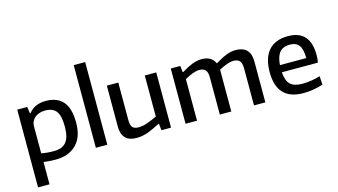

<svg xmlns="http://www.w3.org/2000/svg" viewBox="-107 -1200 3192 1813"><g transform="rotate(-15 1489.0 -294.0)"><path d="M71 -540H169L178 -475H184Q212 -513 254.5 -531.5Q297 -550 352 -550Q463 -550 520 -483.5Q577 -417 577 -278Q577 -138 503 -64Q429 10 299 10Q267 10 237.5 7.5Q208 5 183 2V220H71ZM302 -72Q343 -72 373.5 -82.5Q404 -93 424 -116.5Q444 -140 454 -178Q464 -216 464 -271Q464 -376 430.5 -420Q397 -464 323 -464Q293 -464 267.5 -456Q242 -448 223.5 -433Q205 -418 194 -395.5Q183 -373 183 -344V-83Q207 -78 238 -75Q269 -72 302 -72Z M695 -808H807V0H695Z M1090 10Q1019 10 983 -28Q947 -66 947 -139V-540H1059V-173Q1059 -123 1076.5 -102.5Q1094 -82 1136 -82Q1179 -82 1226 -99.5Q1273 -117 1318 -138V-540H1430V0H1336L1329 -65H1325Q1284 -45 1254 -31Q1224 -17 1198 -8Q1172 1 1146.5 5.5Q1121 10 1090 10Z M1572 -540H1665L1672 -478H1678Q1739 -515 1785 -532.5Q1831 -550 1874 -550Q1972 -550 2004 -476H2009Q2072 -515 2118.5 -532.5Q2165 -550 2207 -550Q2277 -550 2314.5 -513Q2352 -476 2352 -401V0H2241V-363Q2241 -414 2221.5 -435.5Q2202 -457 2161 -457Q2133 -457 2096.5 -444Q2060 -431 2019 -408V0H1907V-363Q1907 -414 1888 -435.5Q1869 -457 1827 -457Q1798 -457 1760.5 -443Q1723 -429 1684 -406V0H1572Z M2724 9Q2594 9 2529.5 -59.5Q2465 -128 2465 -264Q2465 -403 2529.5 -476Q2594 -549 2719 -549Q2935 -549 2935 -308Q2935 -261 2928 -234H2576Q2582 -150 2619 -114.5Q2656 -79 2736 -79Q2776 -79 2822.5 -86Q2869 -93 2911 -106L2916 -23Q2874 -8 2823 0.5Q2772 9 2724 9ZM2715 -467Q2649 -467 2615.5 -427.5Q2582 -388 2576 -304H2834Q2832 -392 2804.5 -429.5Q2777 -467 2715 -467Z"/></g></svg>

Font: Encode Sans Normal
Style: Medium
Weight: 500
Designer: Pablo Impallari, Andres Torresi
Foundry: Pablo Impallari, Andres Torresi
Version: Version 1.000; ttfautohint (v1.00) -l 8 -r 50 -G 200 -x 14 -